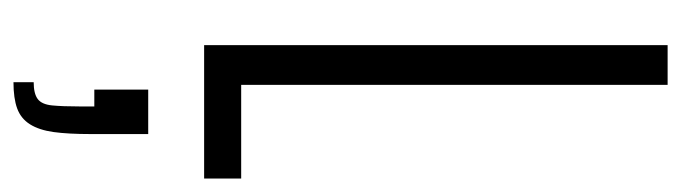

<svg xmlns="http://www.w3.org/2000/svg" viewBox="-383 -345 1011 285"><g transform="rotate(90 122.5 -202.5)"><path d="M47 0V-688H106V-55H245V0ZM102 283V253Q119 253 127 247Q135 241 136.5 225.5Q138 210 138 185V163H113V83H179V168Q179 202 176 223.5Q173 245 164.5 258.5Q156 272 141 277.5Q126 283 102 283Z"/></g></svg>

Font: Saira UltraCondensed
Style: Regular
Weight: 400
Width: 1
Designer: Hector Gatti with collaboration of the Omnibus-Type team
Foundry: Omnibus-Type
Version: Version 1.101